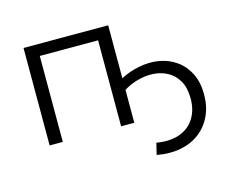

<svg xmlns="http://www.w3.org/2000/svg" viewBox="-102 -663 1172 999"><g transform="rotate(-15 484.5 -163.0)"><path d="M626 192 641 130Q712 142 763.5 124Q815 106 844 61.5Q873 17 873 -46Q873 -104 851.5 -141.5Q830 -179 794 -198.5Q758 -218 714 -220Q670 -222 625 -208Q589 -197 557 -177V0H486V-463H172V0H101V-525H557V-240Q606 -265 654 -274Q712 -286 764 -277Q816 -268 857 -239Q898 -210 922 -162.5Q946 -115 946 -49Q946 15 922.5 65.5Q899 116 856 149Q813 182 754.5 193.5Q696 205 626 192Z"/></g></svg>

Font: Modern
Style: Small
Weight: 400
Designer: Julieta Ulanovsky
Foundry: Julieta Ulanovsky
Version: Version 8.000